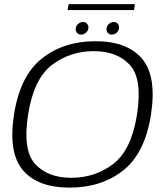

<svg xmlns="http://www.w3.org/2000/svg" viewBox="-20 -874 783 899"><path d="M306 4.5Q454.5 4.5 556.8 -76Q659 -156.5 687 -337.5Q714.5 -518 644.8 -599.5Q575 -681 427 -681Q278.5 -681 176.2 -600.2Q74 -519.5 45.5 -337.5Q18 -157.5 87.8 -76.5Q157.5 4.5 306 4.5ZM314 -41.5Q203.5 -41.5 144.5 -106.2Q85.5 -171 111.5 -337.5Q138 -505 223 -569.8Q308 -634.5 418.5 -634.5Q529 -634.5 588.2 -569.8Q647.5 -505 621.5 -337.5Q595 -170.5 509.8 -106Q424.5 -41.5 314 -41.5ZM360 -712Q372.5 -712 383.2 -721.8Q394 -731.5 394 -745.5Q394 -756.5 386.8 -763.8Q379.5 -771 369 -771Q355.5 -771 345 -761.2Q334.5 -751.5 334.5 -737.5Q334.5 -726 341.5 -719Q348.5 -712 360 -712ZM503.5 -712Q517 -712 527.2 -721.8Q537.5 -731.5 537.5 -745.5Q537.5 -756.5 530.8 -763.8Q524 -771 512.5 -771Q499.5 -771 489 -761.2Q478.5 -751.5 478.5 -737.5Q478.5 -726 485.8 -719Q493 -712 503.5 -712ZM296.5 -827H607.5L612 -854.5H301.5Z"/></svg>

Font: Anybody SemiExpanded Light
Style: Italic
Weight: 300
Width: 6
Italic angle: -10°
Version: Version 1.113;gftools[0.9.25]